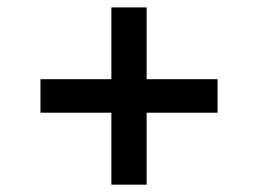

<svg xmlns="http://www.w3.org/2000/svg" viewBox="-20 -546 701 521"><path d="M282.2 -44.9V-525.9H377.9V-44.9ZM89.8 -240.2V-331.1H570.3V-240.2Z"/></svg>

Font: Inter 18pt Medium
Style: Regular
Weight: 500
Designer: Rasmus Andersson
Foundry: rsms
Version: Version 4.001;git-66647c0bb